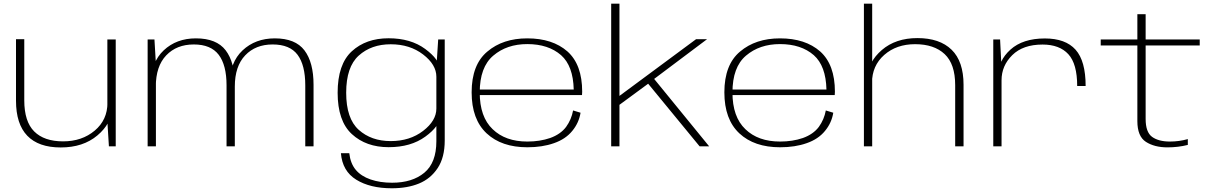

<svg xmlns="http://www.w3.org/2000/svg" viewBox="-20 -805 6680 1056"><path d="M579 0H616.5V-588H570.5V-137ZM113.5 -589.5H68V-251Q68 -123 130 -58.5Q192 6 314 6Q437 6 515.5 -60Q594 -126 594 -208.5L571 -239.5Q571 -145.5 500.8 -86.5Q430.5 -27.5 327 -27.5Q223 -27.5 168.2 -82Q113.5 -136.5 113.5 -253Z M792 0H837.5V-452.5L829.5 -588H792ZM1226 0H1271.5V-338.5Q1271.5 -462.5 1221.2 -528.2Q1171 -594 1057.5 -594Q950.5 -594 880.5 -528.2Q810.5 -462.5 810.5 -345.5L837 -329Q837 -440.5 894.2 -500.5Q951.5 -560.5 1046 -560.5Q1139.5 -560.5 1182.8 -503.8Q1226 -447 1226 -335.5ZM1659 0H1704.5V-338.5Q1704.5 -462 1654.5 -528Q1604.5 -594 1491.5 -594Q1384.5 -594 1314.2 -528Q1244 -462 1244 -345.5L1271.5 -329Q1271.5 -440.5 1328.5 -500.5Q1385.5 -560.5 1479.5 -560.5Q1574 -560.5 1616.5 -503.8Q1659 -447 1659 -335.5Z M2135 230.5Q2221 230.5 2284.8 204.2Q2348.5 178 2387.2 119.5Q2426 61 2426 -32V-588H2390L2380 -431.5V-28Q2380 90 2313.8 145Q2247.5 200 2136.5 200Q2070 200 2018 182Q1966 164 1936.8 129.2Q1907.5 94.5 1901 37.5H1855Q1863 136 1939.2 183.2Q2015.5 230.5 2135 230.5ZM2117.5 4.5Q2239.5 4.5 2319.2 -53.5Q2399 -111.5 2399 -164.5L2380 -208Q2380 -141 2307 -85Q2234 -29 2129 -29Q2022 -29 1953 -91Q1884 -153 1884 -295Q1884 -437 1953 -499.2Q2022 -561.5 2129 -561.5Q2234 -561.5 2307 -505.5Q2380 -449.5 2380 -383L2398 -425.5Q2398 -477 2318.5 -535.8Q2239 -594.5 2117 -594.5Q1993 -594.5 1915 -523Q1837 -451.5 1837 -295Q1837 -139.5 1915.2 -67.5Q1993.5 4.5 2117.5 4.5Z M2880.5 5V-26.5Q2759.5 -26.5 2689.5 -94.5Q2618.5 -162 2618.5 -296.5Q2618.5 -436 2693 -499Q2767.5 -562.5 2880 -562.5Q2996 -562.5 3066 -501.5Q3132.5 -442.5 3135.5 -312.5H2610.5V-282H3181Q3182 -291 3182 -300.5Q3182 -449.5 3101 -522Q3019 -594 2880 -594Q2746 -594 2660.5 -521.5Q2574 -449.5 2574 -297Q2574 -148.5 2656.5 -71.5Q2738.5 5 2880.5 5ZM2880.5 -26.5V5Q2963 5 3026.5 -17.5Q3090.5 -39.5 3127.5 -85Q3164 -129 3173 -185L3132 -197.5Q3123 -148 3093.5 -107Q3063 -66.5 3006 -46Q2949.5 -26.5 2880.5 -26.5Z M3542.5 -347.5 3828 0H3880.5L3574.5 -375ZM3341.5 0H3387V-228.5L3547.5 -346.5L3574 -368L3869 -589.5H3808.5L3387 -277.5V-785H3341.5Z M4270.5 5V-26.5Q4149.5 -26.5 4079.5 -94.5Q4008.5 -162 4008.5 -296.5Q4008.5 -436 4083 -499Q4157.5 -562.5 4270 -562.5Q4386 -562.5 4456 -501.5Q4522.5 -442.5 4525.5 -312.5H4000.5V-282H4571Q4572 -291 4572 -300.5Q4572 -449.5 4491 -522Q4409 -594 4270 -594Q4136 -594 4050.5 -521.5Q3964 -449.5 3964 -297Q3964 -148.5 4046.5 -71.5Q4128.5 5 4270.5 5ZM4270.5 -26.5V5Q4353 5 4416.5 -17.5Q4480.5 -39.5 4517.5 -85Q4554 -129 4563 -185L4522 -197.5Q4513 -148 4483.5 -107Q4453 -66.5 4396 -46Q4339.5 -26.5 4270.5 -26.5Z M4731.5 0H4777V-785H4731.5ZM5233.5 0H5279.5V-338.5Q5279.5 -467.5 5213.8 -531.5Q5148 -595.5 5026 -595.5Q4906 -595.5 4830 -529.8Q4754 -464 4754 -381L4776 -349Q4776 -443.5 4843.2 -502.8Q4910.5 -562 5013 -562Q5117.5 -562 5175.5 -507.5Q5233.5 -453 5233.5 -336.5Z M5904.5 -332H5951Q5951 -469.5 5895.8 -531.5Q5840.5 -593.5 5727 -593.5Q5605.5 -593.5 5537.5 -532.2Q5469.5 -471 5469.5 -385.5L5488.5 -363.5Q5488.5 -443.5 5547.5 -501.8Q5606.5 -560 5714 -560Q5807 -560 5855.8 -507Q5904.5 -454 5904.5 -332ZM5443 0H5488.5V-430L5480.5 -588H5443Z M6401 5.5Q6460 5.5 6513 -8V-40Q6465.5 -26.5 6414.5 -26.5Q6352 -26.5 6316.5 -52.2Q6281 -78 6281 -151V-555H6578.5V-588H6281V-727H6235.5V-588H6034V-555H6235.5V-139Q6235.5 -55 6282.5 -24.8Q6329.5 5.5 6401 5.5Z"/></svg>

Font: Anybody Expanded ExtraLight
Style: Regular
Weight: 250
Width: 7
Version: Version 1.113;gftools[0.9.25]